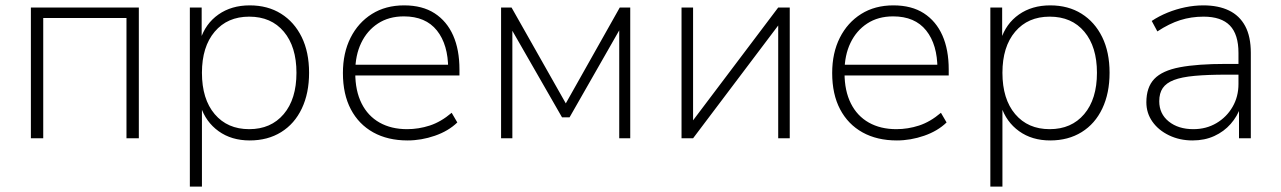

<svg xmlns="http://www.w3.org/2000/svg" viewBox="-20 -515 4771 715"><path d="M95 0V-487H497V0H451V-448H141V0Z M687 180V-487H731V-367H726Q745 -427 793.5 -461Q842 -495 910 -495Q977 -495 1026.5 -464Q1076 -433 1103.5 -377Q1131 -321 1131 -244Q1131 -168 1104 -111Q1077 -54 1027 -23Q977 8 910 8Q842 8 794 -26.5Q746 -61 727 -120H732V180ZM908 -34Q989 -34 1036.5 -90Q1084 -146 1084 -244Q1084 -341 1037 -397Q990 -453 908 -453Q827 -453 779.5 -397Q732 -341 732 -244Q732 -146 779.5 -90Q827 -34 908 -34Z M1498 8Q1424 8 1370 -22Q1316 -52 1286.5 -108Q1257 -164 1257 -243Q1257 -318 1285.5 -374.5Q1314 -431 1365 -463Q1416 -495 1485 -495Q1553 -495 1598.5 -465.5Q1644 -436 1667.5 -383Q1691 -330 1691 -256V-234H1286V-274H1669L1649 -258Q1649 -349 1607 -401.5Q1565 -454 1484 -454Q1428 -454 1387.5 -427.5Q1347 -401 1325 -355Q1303 -309 1303 -249V-243Q1303 -177 1326.5 -130Q1350 -83 1393.5 -58.5Q1437 -34 1496 -34Q1539 -34 1580.5 -47.5Q1622 -61 1662 -95L1683 -59Q1650 -27 1599.5 -9.5Q1549 8 1498 8Z M1846 0V-487H1885L2087 -130L2288 -487H2327V0H2286V-423H2298L2101 -78H2073L1875 -423H1888V0Z M2518 0V-487H2561V-47H2546L2878 -487H2921V0H2878V-440H2893L2561 0Z M3320 8Q3246 8 3192 -22Q3138 -52 3108.5 -108Q3079 -164 3079 -243Q3079 -318 3107.5 -374.5Q3136 -431 3187 -463Q3238 -495 3307 -495Q3375 -495 3420.5 -465.5Q3466 -436 3489.5 -383Q3513 -330 3513 -256V-234H3108V-274H3491L3471 -258Q3471 -349 3429 -401.5Q3387 -454 3306 -454Q3250 -454 3209.5 -427.5Q3169 -401 3147 -355Q3125 -309 3125 -249V-243Q3125 -177 3148.5 -130Q3172 -83 3215.5 -58.5Q3259 -34 3318 -34Q3361 -34 3402.5 -47.5Q3444 -61 3484 -95L3505 -59Q3472 -27 3421.5 -9.5Q3371 8 3320 8Z M3668 180V-487H3712V-367H3707Q3726 -427 3774.5 -461Q3823 -495 3891 -495Q3958 -495 4007.5 -464Q4057 -433 4084.5 -377Q4112 -321 4112 -244Q4112 -168 4085 -111Q4058 -54 4008 -23Q3958 8 3891 8Q3823 8 3775 -26.5Q3727 -61 3708 -120H3713V180ZM3889 -34Q3970 -34 4017.5 -90Q4065 -146 4065 -244Q4065 -341 4018 -397Q3971 -453 3889 -453Q3808 -453 3760.5 -397Q3713 -341 3713 -244Q3713 -146 3760.5 -90Q3808 -34 3889 -34Z M4421 8Q4373 8 4333.5 -11Q4294 -30 4271.5 -62Q4249 -94 4249 -134Q4249 -190 4278.5 -221Q4308 -252 4373.5 -264.5Q4439 -277 4546 -277H4604V-237H4548Q4477 -237 4428.5 -232.5Q4380 -228 4351.5 -217Q4323 -206 4310 -187Q4297 -168 4297 -138Q4297 -91 4332.5 -62.5Q4368 -34 4424 -34Q4472 -34 4510 -56.5Q4548 -79 4570 -117Q4592 -155 4592 -202V-318Q4592 -387 4560 -420Q4528 -453 4462 -453Q4416 -453 4375 -440Q4334 -427 4290 -398L4269 -437Q4296 -455 4328 -468Q4360 -481 4394 -488Q4428 -495 4461 -495Q4517 -495 4556.5 -476Q4596 -457 4617 -418Q4638 -379 4638 -318V0H4594V-117H4600Q4588 -82 4563 -53.5Q4538 -25 4502 -8.5Q4466 8 4421 8Z"/></svg>

Font: Nunito Sans 10pt ExtraLight
Style: Regular
Weight: 250
Designer: Vernon Adams
Foundry: Vernon Adams
Version: Version 3.101;gftools[0.9.27]